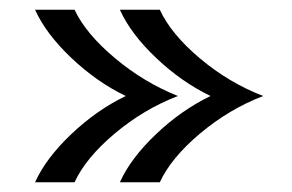

<svg xmlns="http://www.w3.org/2000/svg" viewBox="-20 -457 600 394"><path d="M345 -260Q275 -233 215.5 -183Q156 -133 133 -83H52Q74 -132 126 -181.5Q178 -231 238 -260Q178 -289 126 -338.5Q74 -388 52 -437H133Q156 -388 215.5 -338Q275 -288 345 -260ZM520 -260Q450 -233 390.5 -183Q331 -133 308 -83H226Q248 -132 300 -181.5Q352 -231 412 -260Q352 -289 300 -338.5Q248 -388 226 -437H308Q331 -387 390.5 -337Q450 -287 520 -260Z"/></svg>

Font: KoHo SemiBold
Style: Regular
Weight: 600
Designer: Cadson Demak & Katatrad Team
Foundry: Cadson Demak Co.,Ltd.
Version: Version 1.000; ttfautohint (v1.6)